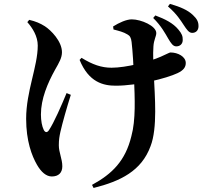

<svg xmlns="http://www.w3.org/2000/svg" viewBox="-20 -865 1040 973"><path d="M872.8 -630C892.8 -629.7 905.8 -643 906 -661.7C906.6 -681 901.9 -694.2 883.8 -715.5C856.9 -748 816.8 -768.1 767.2 -786.8L756.3 -773.9C797.5 -733.4 817.2 -695.5 832.7 -669C846.6 -645.9 856.4 -630.3 872.8 -630ZM446.3 71.9 454.2 87.6C590.9 53.2 696.9 1.4 742.9 -124.1C778.8 -216.1 764.5 -376.4 759.5 -485.6C757.3 -528.1 754.5 -592 757.5 -629.7C759.7 -664.3 772 -680.4 772 -697.5C772 -733.4 695.6 -766.9 647.7 -766.9C621 -766.9 583.6 -750.2 553.2 -730.9L555.2 -715.6C582.5 -708.4 605.7 -703 625.8 -690.5C638.2 -683.8 644.2 -674.5 646.9 -652C652.1 -608.9 657.1 -527.9 659.3 -466.3C662.9 -368.5 668.8 -258 645.7 -174.7C615.6 -50.6 549.2 15.9 446.3 71.9ZM242.5 29.3C277 29.3 295.8 10.2 295.8 -22.2C295.8 -59.4 278.1 -92.6 278.1 -128.6C278.1 -157.1 281.2 -174 286 -196.3C296 -240.9 318.8 -320.8 338.9 -384.5L317.4 -393.3C292 -331.5 253.2 -242.6 227.8 -205C219.1 -191.9 209.2 -192.6 201.9 -206.4C192.8 -224.1 187.4 -253.6 187.4 -284.9C187.4 -363.9 221 -443.1 259.2 -511.9C279.9 -548.2 294 -572.4 294 -600.4C294 -655.8 238.3 -712 207.2 -732.1C183.5 -746.9 161.8 -756.4 128 -764.5L118.5 -752.8C145.2 -722.7 171.3 -681.1 171.3 -634.2C171.3 -528.2 112.5 -402.5 112.5 -263C112.5 -151 141 -75.7 167.5 -29.8C188.9 7.3 214.5 29.3 242.5 29.3ZM566.5 -430.7C677.8 -430.7 824.3 -468.2 879.4 -494.2C911.4 -509.2 921.4 -525.5 921.4 -546C921.4 -577.8 881.9 -599.1 844.1 -599.1C838.1 -599.1 828.5 -592.3 794.8 -577.7C736.5 -551.9 618.9 -521.8 545.3 -521.8C494.2 -521.8 448.7 -537.6 393.3 -571.9L383.4 -561.4C429.8 -447.6 504.1 -430.7 566.5 -430.7ZM953.7 -698.4C975.2 -698.4 985.6 -713.6 985.9 -730.8C986.5 -753 979.4 -768.6 957.3 -789.2C930.6 -814.4 894.6 -829.7 841.3 -845.4L831.2 -832.5C877 -792.8 895.5 -761.3 910.6 -738.8C926.2 -715.4 937.1 -698.4 953.7 -698.4Z"/></svg>

Font: Source Han Serif TW VF
Style: Regular
Weight: 250
Designer: Ryoko NISHIZUKA 西塚涼子 (kana & ideographs); Frank Grießhammer (Latin, Greek & Cyrillic); Wenlong ZHANG 张文龙 (bopomofo); San
Foundry: Adobe
Version: Version 2.002;hotconv 1.1.0;makeotfexe 2.6.0